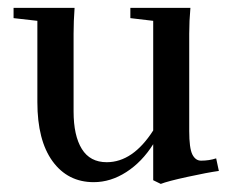

<svg xmlns="http://www.w3.org/2000/svg" viewBox="-20 -448 585 484"><path d="M216.3 11.2Q150.9 11.2 112.5 -41.5Q74.2 -94.2 74.2 -190.4V-395.5L14.2 -402.3V-428.2H168Q165.5 -394 165.5 -363.3V-167Q165.5 -106 186.3 -72.5Q207 -39.1 249 -39.1Q314.9 -39.1 366.2 -119.1V-395.5L308.6 -402.3V-428.2H460Q457 -395.5 457 -363.3V-117.7Q457 -74.7 464.8 -58.8Q472.7 -43 486.8 -43Q507.3 -43 524.9 -48.8L531.7 -17.1Q503.4 -13.2 452.9 -2.2Q402.3 8.8 385.3 15.6L366.2 6.3V-84.5Q337.9 -39.6 298.3 -14.2Q258.8 11.2 216.3 11.2Z"/></svg>

Font: Elstob 14pt Medium
Style: Regular
Weight: 500
Designer: Peter S. Baker
Version: Version 1.015